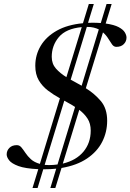

<svg xmlns="http://www.w3.org/2000/svg" viewBox="-20 -839 654 963"><path d="M143 104 172 9.5Q106.5 6.5 72.2 -6.2Q38 -19 25.8 -35Q13.5 -51 13.5 -64.5Q13.5 -83.5 27 -97.2Q40.5 -111 64.5 -111Q78 -111 87.5 -99.5Q97 -88 107.8 -71.8Q118.5 -55.5 135.2 -40.2Q152 -25 180 -17L280.5 -346Q248.5 -363.5 220.2 -385Q192 -406.5 174.5 -436.2Q157 -466 157 -509Q157 -563.5 184.2 -609.2Q211.5 -655 264.5 -685Q317.5 -715 396 -722.5L425.5 -819H450.5L421.5 -724.5Q433 -725 444.5 -725Q466 -725 485.5 -723.5L514.5 -819H540L510 -721Q552.5 -715 575 -703Q597.5 -691 606 -676.8Q614.5 -662.5 614.5 -650.5Q614.5 -631.5 601 -617.8Q587.5 -604 563.5 -604Q551 -604 542.2 -616Q533.5 -628 523.2 -645Q513 -662 496.5 -676.5L410.5 -396.5Q453.5 -370 485.5 -332.5Q517.5 -295 517.5 -233.5Q517.5 -176.5 492.5 -127.5Q467.5 -78.5 416.5 -44Q365.5 -9.5 288.5 3.5L257.5 104H232.5L262 7Q234.5 10 204.5 10Q200.5 10 197 10L168.5 104ZM418 -704Q416.5 -704 415.5 -704L334.5 -439.5Q348 -432 361.8 -424.5Q375.5 -417 389.5 -409L475.5 -691.5Q464.5 -697 450.2 -700.5Q436 -704 418 -704ZM239.5 -554Q239.5 -519 260.5 -495.2Q281.5 -471.5 313 -452L390 -703Q311 -695.5 275.2 -653Q239.5 -610.5 239.5 -554ZM225 -11Q247.5 -11 268.5 -14L356.5 -302.5Q344 -311 330.2 -318.5Q316.5 -326 302.5 -334L204 -12Q214 -11 225 -11ZM435 -184Q435 -219.5 419 -244.2Q403 -269 377.5 -288L295 -18.5Q362 -34.5 398.5 -78.2Q435 -122 435 -184Z"/></svg>

Font: Newsreader 72pt
Style: Italic
Weight: 400
Italic angle: -17°
Designer: Hugues Gentile
Foundry: Production Type
Version: Version 1.003; ttfautohint (v1.8.3)